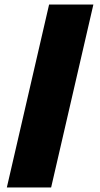

<svg xmlns="http://www.w3.org/2000/svg" viewBox="-20 -767 439 841"><path d="M195 -747H389L204 54H10Z"/></svg>

Font: Exile
Style: Regular
Weight: 400
Designer: Bartłomiej Rózga @rozgatype
Version: Version 1.000; ttfautohint (v1.8.4.7-5d5b)